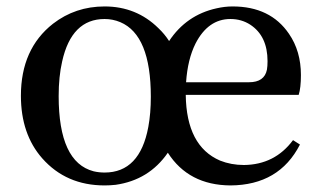

<svg xmlns="http://www.w3.org/2000/svg" viewBox="-20 -561 1000 596"><path d="M304.7 -25.4Q414.1 -25.4 440.4 -167Q448.2 -209 448.2 -260.7Q448.2 -452.1 353.5 -492.2Q330.1 -502 304.7 -502Q202.1 -502 172.9 -370.1Q162.1 -323.2 162.1 -262.7Q162.1 -57.6 270.5 -29.3Q287.1 -25.4 304.7 -25.4ZM557.6 -305.7H752.9Q800.8 -305.7 808.6 -344.7Q810.5 -355.5 810.5 -371.1Q810.5 -449.2 756.8 -484.4Q729.5 -502 695.3 -502Q626 -502 586.9 -425.8Q562.5 -377 557.6 -305.7ZM907.2 -266.6H556.6Q558.6 -107.4 663.1 -62.5Q697.3 -48.8 737.3 -48.8Q833 -49.8 889.6 -126L911.1 -112.3Q846.7 13.7 695.3 14.6Q565.4 13.7 501 -86.9Q442.4 -2 338.9 12.7Q321.3 14.6 304.7 14.6Q185.5 14.6 111.3 -69.3Q44.9 -144.5 44.9 -263.7Q44.9 -409.2 144.5 -487.3Q213.9 -541 304.7 -541Q403.3 -541 471.7 -473.6Q491.2 -455.1 504.9 -433.6Q558.6 -514.6 652.3 -535.2Q677.7 -541 702.1 -541Q819.3 -541 877 -456.1Q914.1 -402.3 914.1 -328.1Q914.1 -288.1 907.2 -266.6Z"/></svg>

Font: GenYoMin JP SemiBold
Style: Regular
Weight: 600
Version: Version 1.001;PS 1;hotconv 16.6.51;makeotf.lib2.5.65220 DEVE